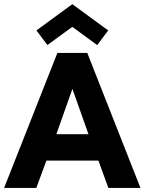

<svg xmlns="http://www.w3.org/2000/svg" viewBox="-25 -919 718 939"><path d="M255.6 -660H401.9L661.9 0H504.9L456.4 -133.5H201.8L152.7 0H-4.9ZM250.6 -262.6H407.7L329.9 -482.4H328.4ZM206.9 -698.8 153.1 -770.2 328.7 -898.6 504.1 -770.1 450.4 -698.5 328.7 -787.7Z"/></svg>

Font: League Spartan Extralight
Style: Regular
Weight: 200
Foundry: The League of Moveable Type
Version: Version 2.300; ttfautohint (v1.8.3)